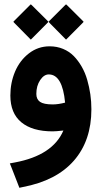

<svg xmlns="http://www.w3.org/2000/svg" viewBox="-20 -623 483 912"><path d="M216.6 -525.9 287.2 -596.5 293.7 -602.5 300.3 -596.5 371.3 -525.9 377.3 -519.4 371.3 -512.8 300.3 -441.3 293.7 -434.8 287.2 -441.3 216.6 -512.8 210.6 -519.4ZM49.4 -525.9 119.9 -596.5 126.4 -602.5 133 -596.5 204 -525.9 210.1 -519.4 204 -512.8 133 -441.3 126.4 -434.8 119.9 -441.3 49.4 -512.8 43.3 -519.4ZM281.1 -3Q244.8 1 230.2 1Q133.5 1 81.4 -42.1Q29.2 -85.1 29.2 -169.3Q29.2 -230.2 51.6 -283.1Q74.1 -336 117.4 -369.5Q160.7 -403 215.6 -403Q250.4 -403 279.8 -390.7Q309.3 -378.3 330.5 -356.7Q351.6 -335 368 -306.5Q384.4 -278.1 394.2 -244.1Q404 -210.1 409.1 -175.1Q414.1 -140.1 414.1 -103.8Q414.1 44.8 331 140.1Q247.9 235.3 88.2 265.5L72 269L66 253.4L35.8 175.8L26.7 153.1L50.9 148.6Q230.7 114.9 281.1 -3ZM289.2 -135.5Q276.6 -269.5 211.6 -269.5Q188.9 -269.5 170.8 -242.6Q152.6 -215.6 152.6 -176.8Q152.6 -151.6 170 -139.3Q187.4 -127 230.7 -127Q256.4 -127 289.2 -135.5Z"/></svg>

Font: Vazir FD
Style: Bold
Weight: 700
Foundry: DejaVu fonts team - Redesigned by Saber Rastikerdar
Version: Version 21.10;October 20, 2019;FontCreator 12.0.0.2547 64-bi